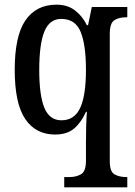

<svg xmlns="http://www.w3.org/2000/svg" viewBox="-20 -566 579 822"><path d="M255 236V192H278Q306 192 327 180Q348 168 348 122V40Q348 10 349 -28Q350 -66 352 -87H348Q328 -42 297.5 -16Q267 10 216 10Q133 10 88 -56.5Q43 -123 43 -267Q43 -412 89 -479Q135 -546 222 -546Q269 -546 301 -521.5Q333 -497 352 -458H357L373 -536H525V-492H519Q491 -492 470.5 -480Q450 -468 450 -421V125Q450 169 470.5 180.5Q491 192 520 192H525V236ZM243 -51Q299 -51 323.5 -104.5Q348 -158 348 -267Q348 -373 325.5 -429Q303 -485 242 -485Q192 -485 170 -431Q148 -377 148 -266Q148 -158 170 -104.5Q192 -51 243 -51Z"/></svg>

Font: Noto Serif Tamil Condensed Medium
Style: Regular
Weight: 500
Width: 3
Designer: Indian Type Foundry, Tom Grace, and the Monotype Design Team
Foundry: Monotype Imaging Inc.
Version: Version 2.004; ttfautohint (v1.8.4.7-5d5b)